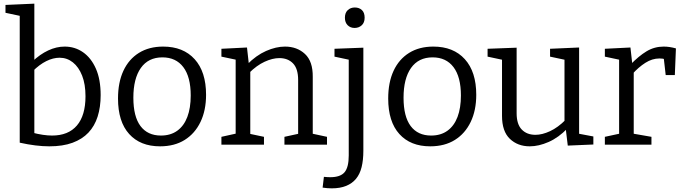

<svg xmlns="http://www.w3.org/2000/svg" viewBox="-20 -792 3735 1051"><path d="M250 9Q214 9 173.5 4Q133 -1 88 -11V-725L104 -702L10 -722V-765L168 -772V-443L157 -455Q199 -495 244 -516Q289 -537 334 -537Q390 -537 434.5 -506Q479 -475 505 -416Q531 -357 531 -271Q531 -206 514.5 -154Q498 -102 464 -66Q430 -30 377 -10.5Q324 9 250 9ZM265 -50Q354 -50 401 -105Q448 -160 448 -265Q448 -331 429.5 -378Q411 -425 379 -450.5Q347 -476 306 -476Q271 -476 233.5 -457.5Q196 -439 158 -401L168 -430V-44L157 -66Q218 -50 265 -50Z M873 -537Q983 -537 1045.5 -468Q1108 -399 1108 -273Q1108 -188 1077.5 -124.5Q1047 -61 991 -26Q935 9 856 9Q748 9 687 -58.5Q626 -126 626 -253Q626 -341 655.5 -404.5Q685 -468 740.5 -502.5Q796 -537 873 -537ZM869 -478Q792 -478 751 -420Q710 -362 710 -257Q710 -154 749 -102Q788 -50 861 -50Q914 -50 950.5 -76.5Q987 -103 1005.5 -152Q1024 -201 1024 -269Q1024 -371 983.5 -424.5Q943 -478 869 -478Z M1192 0V-43L1282 -63L1270 -48V-478L1282 -463L1192 -482V-525L1332 -532L1343 -434L1332 -438Q1382 -489 1436.5 -513Q1491 -537 1540 -537Q1606 -537 1649.5 -496.5Q1693 -456 1692 -371V-48L1682 -62L1770 -43V0H1537V-43L1624 -62L1612 -47V-354Q1612 -416 1584 -445Q1556 -474 1509 -474Q1472 -474 1428.5 -454Q1385 -434 1343 -392L1350 -408V-47L1340 -61L1425 -43V0Z M1796 239Q1784 239 1772 238Q1760 237 1746 235L1753 176Q1763 177 1772 177.5Q1781 178 1788 178Q1843 178 1866 151Q1889 124 1889 59V-476L1900 -463L1811 -482V-525L1969 -531V33Q1969 84 1959.5 122.5Q1950 161 1929 186.5Q1908 212 1875 225.5Q1842 239 1796 239ZM1921 -639Q1898 -639 1883 -654Q1868 -669 1868 -695Q1868 -722 1883.5 -736.5Q1899 -751 1922 -751Q1946 -751 1961 -737Q1976 -723 1976 -695Q1976 -668 1960 -653.5Q1944 -639 1921 -639Z M2352 -537Q2462 -537 2524.5 -468Q2587 -399 2587 -273Q2587 -188 2556.5 -124.5Q2526 -61 2470 -26Q2414 9 2335 9Q2227 9 2166 -58.5Q2105 -126 2105 -253Q2105 -341 2134.5 -404.5Q2164 -468 2219.5 -502.5Q2275 -537 2352 -537ZM2348 -478Q2271 -478 2230 -420Q2189 -362 2189 -257Q2189 -154 2228 -102Q2267 -50 2340 -50Q2393 -50 2429.5 -76.5Q2466 -103 2484.5 -152Q2503 -201 2503 -269Q2503 -371 2462.5 -424.5Q2422 -478 2348 -478Z M2880 9Q2814 9 2771 -32Q2728 -73 2728 -158V-477L2738 -463L2649 -482V-525L2808 -531V-172Q2808 -112 2836 -83Q2864 -54 2911 -54Q2948 -54 2991 -74Q3034 -94 3076 -136L3070 -118V-479L3080 -463L2991 -482V-525L3150 -532V-49L3138 -62L3228 -45V-1L3088 5L3076 -94L3087 -90Q3038 -39 2983.5 -15Q2929 9 2880 9Z M3291 0V-43L3379 -62L3369 -47V-478L3380 -463L3291 -482V-525L3431 -532L3442 -434L3431 -438Q3476 -485 3519 -511Q3562 -537 3613 -537Q3645 -537 3680 -527L3674 -381H3624L3612 -486L3621 -468Q3614 -470 3606 -471Q3598 -472 3590 -472Q3550 -472 3512.5 -448Q3475 -424 3441 -386L3449 -410V-47L3437 -62L3546 -43V0Z"/></svg>

Font: Pack4
Style: Regular
Weight: 400
Version: Version 2.002